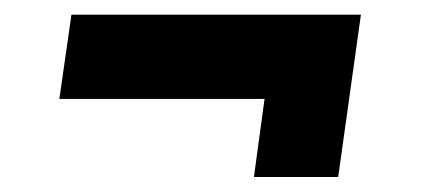

<svg xmlns="http://www.w3.org/2000/svg" viewBox="-20 -352 598 262"><path d="M326.5 -110.5 341 -217H61L77.5 -332H472.5L441.5 -110.5Z"/></svg>

Font: Mohave SemiBold
Style: Italic
Weight: 600
Italic angle: -8°
Designer: Gumpita Rahayu
Foundry: Tokotype
Version: Version 2.003